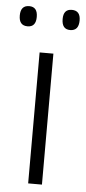

<svg xmlns="http://www.w3.org/2000/svg" viewBox="-65 -746 348 777"><g transform="rotate(5 108.5 -357.5)"><path d="M136 0H80V-532H136ZM-13 -674Q-13 -715 22 -715Q56 -715 56 -674Q56 -633 22 -633Q-13 -633 -13 -674ZM161 -675Q161 -715 195 -715Q230 -715 230 -675Q230 -633 195 -633Q161 -633 161 -675Z"/></g></svg>

Font: Noto Sans Georgian SemiCondensed Light
Style: Regular
Weight: 300
Width: 4
Designer: Monotype Design Team, Akaki Razmadze
Foundry: Google LLC
Version: Version 2.005; ttfautohint (v1.8.4.7-5d5b)